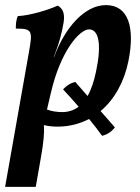

<svg xmlns="http://www.w3.org/2000/svg" viewBox="-20 -488 550 752"><path d="M483 -249C509 -379 484 -468 395 -468C310 -468 233 -377 192 -265H191L197 -282C211 -317 223 -362 229 -399C234 -430 229 -454 206 -466C167 -448 95 -427 50 -425C43 -411 42 -393 42 -376C106 -376 109 -369 93 -282L0 244H120L140 130C151 69 154 32 152 2C168 6 187 8 205 8C251 8 292 -3 329 -22C347 0 364 22 380 44C398 39 413 32 430 11L374 -53C429 -99 467 -169 483 -249ZM275 -167C254 -162 240 -152 227 -138C248 -116 268 -93 288 -70C271 -57 249 -49 224 -49C204 -49 182 -52 164 -59L179 -123C217 -289 292 -373 329 -373C367 -373 379 -314 356 -207C348 -170 338 -138 323 -112Z"/></svg>

Font: Vollkorn Semibold
Style: Italic
Weight: 600
Italic angle: -11°
Designer: Friedrich Althausen
Foundry: Friedrich Althausen
Version: Version 4.015;PS 004.015;hotconv 1.0.88;makeotf.lib2.5.64775